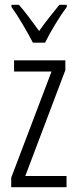

<svg xmlns="http://www.w3.org/2000/svg" viewBox="-20 -785 321 805"><path d="M259 0H27V-40L196 -485H39V-532H254V-491L86 -47H259ZM118 -606Q100 -641 74.5 -684Q49 -727 28 -756V-765H59Q78 -744 100.5 -714Q123 -684 144 -655Q166 -686 185 -710Q204 -734 229 -765H260V-756Q237 -725 211.5 -683Q186 -641 169 -606Z"/></svg>

Font: Noto Sans Telugu ExtraCondensed Light
Style: Regular
Weight: 300
Width: 2
Designer: Jelle Bosma - Monotype Design Team
Foundry: Monotype Imaging Inc.
Version: Version 2.005; ttfautohint (v1.8.4.7-5d5b)